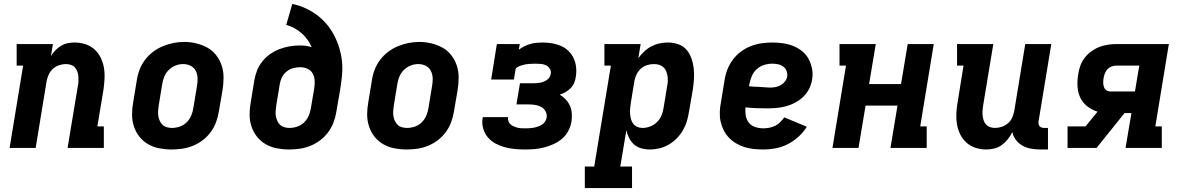

<svg xmlns="http://www.w3.org/2000/svg" viewBox="-20 -755 6040 980"><path d="M29 0 98 -420H65V-530H250L240 -469Q250 -485 263 -498.5Q276 -512 292 -521.5Q308 -531 325.5 -534.5Q343 -538 361 -538Q389 -538 415.5 -529.5Q442 -521 462 -503Q482 -485 494 -460.5Q506 -436 510.5 -409Q515 -382 513.5 -353Q512 -324 508 -296L477 -110H510V0H325L377 -314Q380 -327 380.5 -340Q381 -353 380 -365.5Q379 -378 374.5 -390Q370 -402 362 -411Q354 -420 341.5 -424Q329 -428 316 -428Q299 -428 281.5 -422Q264 -416 250.5 -404Q237 -392 229 -375Q221 -358 218 -341L162 0Z M856 8Q824 8 793 2Q762 -4 736 -19Q710 -34 691.5 -57.5Q673 -81 663.5 -110Q654 -139 654 -170.5Q654 -202 660 -234L678 -344Q682 -372 692 -398.5Q702 -425 719.5 -448.5Q737 -472 760.5 -490Q784 -508 811 -519Q838 -530 865 -535.5Q892 -541 920 -541Q952 -541 982.5 -533.5Q1013 -526 1039 -511.5Q1065 -497 1083.5 -473Q1102 -449 1111.5 -420.5Q1121 -392 1121 -360Q1121 -328 1116 -296L1097 -186Q1093 -159 1083 -132Q1073 -105 1056 -81.5Q1039 -58 1015.5 -40Q992 -22 965 -11Q938 0 910.5 4Q883 8 856 8ZM858 -102Q878 -102 898 -109Q918 -116 933 -131Q948 -146 956 -165Q964 -184 967 -204L985 -314Q989 -334 988.5 -354.5Q988 -375 979.5 -392.5Q971 -410 953.5 -419Q936 -428 915 -428Q895 -428 876 -420.5Q857 -413 842 -398.5Q827 -384 819 -365Q811 -346 808 -326L790 -216Q788 -203 787 -189Q786 -175 788 -162.5Q790 -150 795.5 -138Q801 -126 810 -117.5Q819 -109 832 -105.5Q845 -102 858 -102Z M1456 8Q1424 8 1393 2Q1362 -4 1336 -19Q1310 -34 1291.5 -57.5Q1273 -81 1263.5 -110Q1254 -139 1254 -170.5Q1254 -202 1260 -234L1278 -344Q1282 -370 1292 -395Q1302 -420 1319 -441.5Q1336 -463 1359 -479Q1382 -495 1407 -504.5Q1432 -514 1458 -518.5Q1484 -523 1510 -523Q1526 -523 1541.5 -521Q1557 -519 1571 -514Q1562 -535 1549 -553Q1536 -571 1519.5 -585.5Q1503 -600 1483 -611Q1463 -622 1441 -628L1472 -735Q1506 -728 1538 -713.5Q1570 -699 1597.5 -678.5Q1625 -658 1647 -632Q1669 -606 1685 -575.5Q1701 -545 1711.5 -511Q1722 -477 1725.5 -441.5Q1729 -406 1725.5 -369Q1722 -332 1716 -296L1697 -186Q1693 -159 1683 -132Q1673 -105 1656 -81.5Q1639 -58 1615.5 -40Q1592 -22 1565 -11Q1538 0 1510.5 4Q1483 8 1456 8ZM1458 -102Q1478 -102 1498 -109Q1518 -116 1533 -131Q1548 -146 1556 -165Q1564 -184 1567 -204L1584 -305Q1587 -325 1586 -344.5Q1585 -364 1576 -380Q1567 -396 1549.5 -404Q1532 -412 1512 -412Q1494 -412 1476 -407Q1458 -402 1443 -390Q1428 -378 1419.5 -361Q1411 -344 1408 -326L1390 -216Q1388 -203 1387 -189Q1386 -175 1388 -162.5Q1390 -150 1395.5 -138Q1401 -126 1410 -117.5Q1419 -109 1432 -105.5Q1445 -102 1458 -102Z M2056 8Q2024 8 1993 2Q1962 -4 1936 -19Q1910 -34 1891.5 -57.5Q1873 -81 1863.5 -110Q1854 -139 1854 -170.5Q1854 -202 1860 -234L1878 -344Q1882 -372 1892 -398.5Q1902 -425 1919.5 -448.5Q1937 -472 1960.5 -490Q1984 -508 2011 -519Q2038 -530 2065 -535.5Q2092 -541 2120 -541Q2152 -541 2182.5 -533.5Q2213 -526 2239 -511.5Q2265 -497 2283.5 -473Q2302 -449 2311.5 -420.5Q2321 -392 2321 -360Q2321 -328 2316 -296L2297 -186Q2293 -159 2283 -132Q2273 -105 2256 -81.5Q2239 -58 2215.5 -40Q2192 -22 2165 -11Q2138 0 2110.5 4Q2083 8 2056 8ZM2058 -102Q2078 -102 2098 -109Q2118 -116 2133 -131Q2148 -146 2156 -165Q2164 -184 2167 -204L2185 -314Q2189 -334 2188.5 -354.5Q2188 -375 2179.5 -392.5Q2171 -410 2153.5 -419Q2136 -428 2115 -428Q2095 -428 2076 -420.5Q2057 -413 2042 -398.5Q2027 -384 2019 -365Q2011 -346 2008 -326L1990 -216Q1988 -203 1987 -189Q1986 -175 1988 -162.5Q1990 -150 1995.5 -138Q2001 -126 2010 -117.5Q2019 -109 2032 -105.5Q2045 -102 2058 -102Z M2660 8Q2633 8 2606.5 5.5Q2580 3 2555 -4Q2530 -11 2508 -23Q2486 -35 2470 -54Q2454 -73 2446.5 -98.5Q2439 -124 2443 -150Q2444 -152 2444 -154Q2444 -156 2445 -157H2574Q2574 -157 2574 -156.5Q2574 -156 2573 -155Q2572 -145 2575.5 -135.5Q2579 -126 2586 -120Q2593 -114 2602 -110Q2611 -106 2620.5 -103.5Q2630 -101 2640 -100.5Q2650 -100 2660 -100Q2671 -100 2681.5 -100.5Q2692 -101 2703 -103Q2714 -105 2724.5 -108.5Q2735 -112 2745 -118Q2755 -124 2761.5 -133.5Q2768 -143 2770 -154Q2773 -170 2765.5 -185Q2758 -200 2744.5 -208Q2731 -216 2714 -219Q2697 -222 2680 -222H2616L2634 -330H2698Q2707 -330 2716.5 -330.5Q2726 -331 2735 -332.5Q2744 -334 2753.5 -337.5Q2763 -341 2771 -346.5Q2779 -352 2784.5 -360.5Q2790 -369 2791 -378Q2794 -391 2787 -403Q2780 -415 2768.5 -421Q2757 -427 2743 -428.5Q2729 -430 2715 -430Q2706 -430 2697 -429.5Q2688 -429 2679.5 -428.5Q2671 -428 2662 -426.5Q2653 -425 2644 -422Q2635 -419 2626.5 -415.5Q2618 -412 2612 -404L2603 -349H2487L2516 -530H2633L2628 -501Q2641 -511 2656 -518.5Q2671 -526 2686.5 -530.5Q2702 -535 2718 -536.5Q2734 -538 2749 -538Q2774 -538 2798 -534Q2822 -530 2843.5 -520.5Q2865 -511 2881.5 -495Q2898 -479 2908 -457.5Q2918 -436 2920.5 -412Q2923 -388 2919 -363Q2917 -348 2911 -333Q2905 -318 2893.5 -306Q2882 -294 2867.5 -285.5Q2853 -277 2837 -272Q2854 -262 2867.5 -247.5Q2881 -233 2889 -215Q2897 -197 2898.5 -176.5Q2900 -156 2897 -135Q2893 -111 2881 -87.5Q2869 -64 2849 -47Q2829 -30 2805.5 -19.5Q2782 -9 2757.5 -2.5Q2733 4 2708.5 6Q2684 8 2660 8Z M2965 205V95H3013L3098 -420H3065V-530H3250L3238 -458Q3251 -476 3268 -492Q3285 -508 3305 -518.5Q3325 -529 3346.5 -533.5Q3368 -538 3390 -538Q3417 -538 3442.5 -529Q3468 -520 3484.5 -500.5Q3501 -481 3509.5 -456.5Q3518 -432 3521 -405.5Q3524 -379 3522 -351Q3520 -323 3516 -296L3497 -186Q3493 -161 3486 -137Q3479 -113 3466 -90.5Q3453 -68 3434.5 -49Q3416 -30 3393.5 -17Q3371 -4 3346.5 2Q3322 8 3297 8Q3274 8 3253 2Q3232 -4 3216.5 -17.5Q3201 -31 3191.5 -50Q3182 -69 3177 -90Q3177 -90 3177 -90Q3177 -90 3177 -90L3146 95H3206V205ZM3260 -102Q3279 -102 3298.5 -109.5Q3318 -117 3333 -131.5Q3348 -146 3356 -165Q3364 -184 3367 -204L3385 -314Q3388 -327 3388.5 -341Q3389 -355 3387 -367.5Q3385 -380 3380 -392Q3375 -404 3365.5 -412.5Q3356 -421 3343.5 -424.5Q3331 -428 3317 -428Q3300 -428 3282.5 -422.5Q3265 -417 3251 -404.5Q3237 -392 3229 -375Q3221 -358 3218 -341L3200 -231Q3198 -217 3196.5 -202.5Q3195 -188 3196 -174.5Q3197 -161 3200.5 -147.5Q3204 -134 3212 -123.5Q3220 -113 3232.5 -107.5Q3245 -102 3260 -102Z M3877 8Q3852 8 3827 5.5Q3802 3 3779 -4.5Q3756 -12 3736 -24Q3716 -36 3700 -53Q3684 -70 3673.5 -91Q3663 -112 3658 -135.5Q3653 -159 3654 -184Q3655 -209 3660 -234L3678 -344Q3682 -372 3692 -398.5Q3702 -425 3719.5 -449Q3737 -473 3761 -491Q3785 -509 3812 -519.5Q3839 -530 3866.5 -534Q3894 -538 3922 -538Q3950 -538 3977.5 -534Q4005 -530 4029.5 -520Q4054 -510 4074.5 -493.5Q4095 -477 4107.5 -453.5Q4120 -430 4125 -403Q4130 -376 4125 -348Q4121 -324 4109.5 -301Q4098 -278 4079.5 -260.5Q4061 -243 4038.5 -231Q4016 -219 3991.5 -212.5Q3967 -206 3943.5 -204Q3920 -202 3896 -202Q3868 -202 3840.5 -203Q3813 -204 3785 -207Q3783 -186 3786.5 -165Q3790 -144 3802.5 -128.5Q3815 -113 3835 -106.5Q3855 -100 3877 -100Q3892 -100 3907 -103Q3922 -106 3936.5 -113Q3951 -120 3962.5 -131.5Q3974 -143 3983 -156L4098 -108Q4081 -80 4055.5 -57Q4030 -34 4000.5 -19Q3971 -4 3939.5 2Q3908 8 3877 8ZM3910 -308Q3924 -308 3938 -310.5Q3952 -313 3964.5 -320Q3977 -327 3986.5 -339Q3996 -351 3998 -365Q4000 -380 3994.5 -393.5Q3989 -407 3977.5 -415.5Q3966 -424 3951 -427Q3936 -430 3921 -430Q3901 -430 3880 -423.5Q3859 -417 3842.5 -402Q3826 -387 3817.5 -367Q3809 -347 3805 -326L3803 -315Q3816 -313 3829.5 -312.5Q3843 -312 3856.5 -311.5Q3870 -311 3883.5 -309.5Q3897 -308 3910 -308Z M4229 0 4298 -420H4265V-530H4450L4416 -326H4579L4613 -530H4746L4677 -110H4710V0H4525L4561 -216H4398L4362 0Z M5014 8Q4986 8 4959.5 -0.5Q4933 -9 4913 -27Q4893 -45 4881 -69.5Q4869 -94 4864.5 -121Q4860 -148 4861.5 -177Q4863 -206 4868 -234L4898 -420H4865V-530H5050L4998 -216Q4996 -203 4995 -190Q4994 -177 4995.5 -164.5Q4997 -152 5001 -140Q5005 -128 5013.5 -119Q5022 -110 5034 -106Q5046 -102 5059 -102Q5076 -102 5093.5 -108Q5111 -114 5125 -126Q5139 -138 5146.5 -155Q5154 -172 5157 -189L5213 -530H5346L5281 -136Q5280 -129 5281 -122.5Q5282 -116 5286 -111Q5290 -106 5296.5 -104Q5303 -102 5309 -102H5329V8H5291Q5267 8 5243.5 4Q5220 0 5200 -11Q5180 -22 5166 -40Q5152 -58 5147 -81Q5138 -62 5124.5 -45Q5111 -28 5093.5 -15Q5076 -2 5055 3Q5034 8 5014 8Z M5429 0V-110H5521L5582 -185Q5553 -194 5530 -212Q5507 -230 5494.5 -255.5Q5482 -281 5480 -312Q5478 -343 5483 -374Q5486 -396 5493.5 -417.5Q5501 -439 5515 -458Q5529 -477 5548.5 -491.5Q5568 -506 5589.5 -514.5Q5611 -523 5633 -526.5Q5655 -530 5677 -530H5946L5877 -110H5910V0H5725L5755 -178H5720L5577 0ZM5648 -288H5773L5795 -420H5677Q5665 -420 5653 -415.5Q5641 -411 5632.5 -401.5Q5624 -392 5619.5 -380.5Q5615 -369 5613 -357Q5611 -345 5611 -333.5Q5611 -322 5614.5 -311.5Q5618 -301 5627 -294.5Q5636 -288 5648 -288Z"/></svg>

Font: Iosevka Curly Slab XBdEx
Style: Italic
Weight: 800
Width: 7
Italic angle: -9°
Monospace: yes
Designer: Belleve Invis
Foundry: Belleve Invis
Version: Version 11.1.0; ttfautohint (v1.8.3)